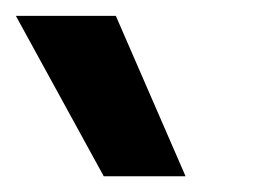

<svg xmlns="http://www.w3.org/2000/svg" viewBox="-20 -834 340 242"><path d="M213.9 -611.8H110.8L0 -814H126Z"/></svg>

Font: Sora Medium
Style: Regular
Weight: 500
Designer: Jonathan Barnbrook, Julián Moncada
Foundry: Barnbrook Fonts
Version: Version 2.000